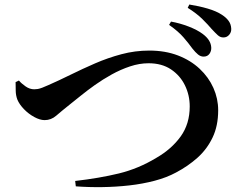

<svg xmlns="http://www.w3.org/2000/svg" viewBox="-20 -834 1040 828"><path d="M809.8 -624.5Q793.8 -646.8 771.3 -672.9Q748.8 -699 709.2 -726.7L717.4 -740.9Q755.4 -734.2 793.2 -719.7Q831 -705.1 854.4 -687.5Q889.2 -661.5 891 -629.7Q892 -614.3 883.5 -602.2Q874.9 -590.1 858.9 -589.9Q845.5 -589.6 834.1 -598.9Q822.7 -608.2 809.8 -624.5ZM892.8 -708.9Q878.2 -726.4 853.3 -751.2Q828.4 -775.9 789.5 -800.3L796.4 -814.5Q838.8 -807.8 875.9 -796.9Q913.1 -786.1 937.6 -769.9Q955.4 -758.3 965.8 -744.1Q976.2 -730 977.2 -710.6Q978.2 -695.5 968.4 -684Q958.7 -672.5 943.6 -672.5Q929.9 -672.3 919.1 -682.3Q908.2 -692.3 892.8 -708.9ZM61.6 -486.7Q72.3 -474 90.2 -461.5Q108 -448.9 127.9 -448.9Q135.2 -448.9 142.9 -450.2Q150.6 -451.5 162.1 -455.8Q173.5 -460.2 189.6 -467.4Q234 -486.9 284.5 -511.8Q334.9 -536.7 389.9 -560.6Q444.9 -584.5 503.7 -600.2Q562.4 -615.9 623.7 -615.9Q692.5 -615.9 747.3 -594.9Q802.2 -573.8 841.1 -537.3Q879.9 -500.8 900.4 -454.7Q920.9 -408.6 920.9 -358.5Q920.9 -291.5 896.9 -241.2Q872.9 -190.8 831.9 -154Q790.8 -117.3 739.2 -90.1Q699 -68.3 647.1 -54.6Q595.2 -40.9 537.6 -34.4Q480 -27.9 421.3 -27.1Q362.5 -26.2 306.9 -30.4L304.2 -53.6Q408.8 -65.6 493.1 -86.1Q577.4 -106.7 654.6 -153.5Q719.6 -190.9 758.9 -245.2Q798.2 -299.6 798.2 -375Q798.2 -423.8 777.4 -466.3Q756.6 -508.7 717.1 -535Q677.6 -561.2 620.8 -561.2Q581.4 -561.2 540.9 -547.7Q500.4 -534.3 461.8 -512.9Q423.3 -491.5 389.4 -467.5Q355.6 -443.4 329 -421.8Q302.4 -400.2 285.4 -386.9Q244.9 -354.6 222.7 -335.3Q200.5 -316 172.5 -316Q152.2 -316 127.7 -329.4Q103.2 -342.7 83.4 -363.2Q63.6 -383.7 54.9 -404.4Q47.9 -423.1 47.8 -443.2Q47.7 -463.2 47.3 -480.1Z"/></svg>

Font: Noto Serif SC
Style: Regular
Weight: 200
Designer: Ryoko NISHIZUKA 西塚涼子 (kana & ideographs); Frank Grießhammer (Latin, Greek & Cyrillic); Wenlong ZHANG 张文龙 (bopomofo); San
Foundry: Adobe
Version: Version 2.001;hotconv 1.1.0;makeotfexe 2.6.0